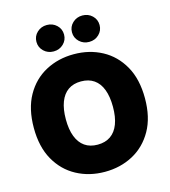

<svg xmlns="http://www.w3.org/2000/svg" viewBox="-136 -1062 1043 1180"><g transform="rotate(-15 385.5 -472.0)"><path d="M385.3 10.3Q286.1 10.3 205.8 -33Q125.5 -76.2 78.6 -159.4Q31.7 -242.7 31.7 -363.3Q31.7 -484.9 78.6 -568.4Q125.5 -651.9 205.8 -694.8Q286.1 -737.8 385.3 -737.8Q484.4 -737.8 564.5 -694.8Q644.5 -651.9 691.7 -568.4Q738.8 -484.9 738.8 -363.3Q738.8 -242.2 691.7 -158.9Q644.5 -75.7 564.5 -32.7Q484.4 10.3 385.3 10.3ZM385.3 -162.6Q434.1 -162.6 467.5 -185.8Q501 -209 518.1 -253.9Q535.2 -298.8 535.2 -363.3Q535.2 -428.2 518.1 -473.4Q501 -518.6 467.5 -541.7Q434.1 -564.9 385.3 -564.9Q336.4 -564.9 303.2 -541.7Q270 -518.6 252.7 -473.4Q235.4 -428.2 235.4 -363.3Q235.4 -298.8 252.7 -253.9Q270 -209 303.2 -185.8Q336.4 -162.6 385.3 -162.6ZM498 -786.1Q461.4 -786.1 435.8 -810.5Q410.2 -835 410.2 -870.1Q410.2 -905.8 435.8 -929.9Q461.4 -954.1 498 -954.1Q535.2 -954.1 560.5 -929.9Q585.9 -905.8 585.9 -870.1Q585.9 -835 560.5 -810.5Q535.2 -786.1 498 -786.1ZM272 -786.1Q234.9 -786.1 209.5 -810.5Q184.1 -835 184.1 -870.1Q184.1 -905.8 209.7 -929.9Q235.4 -954.1 272 -954.1Q309.1 -954.1 334.5 -929.9Q359.9 -905.8 359.9 -870.1Q359.9 -835 334.5 -810.5Q309.1 -786.1 272 -786.1Z"/></g></svg>

Font: Inter 17pt Black
Style: Regular
Weight: 900
Version: Version 4.001;git-66647c0bb